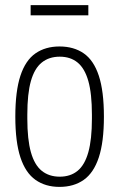

<svg xmlns="http://www.w3.org/2000/svg" viewBox="-20 -720 467 752"><path d="M213 12Q158 12 119 -15.5Q80 -43 60 -103.5Q40 -164 40 -263Q40 -363 60 -423.5Q80 -484 119 -511Q158 -538 213 -538Q269 -538 308 -511Q347 -484 367 -423.5Q387 -363 387 -263Q387 -164 367 -103.5Q347 -43 308 -15.5Q269 12 213 12ZM214 -28Q256 -28 284 -51Q312 -74 326 -124Q340 -174 340 -255V-271Q340 -353 326 -402.5Q312 -452 284 -475Q256 -498 214 -498Q172 -498 143.5 -475Q115 -452 101 -402.5Q87 -353 87 -271V-255Q87 -174 101 -124Q115 -74 143.5 -51Q172 -28 214 -28ZM100 -660V-700H326V-660Z"/></svg>

Font: Archivo Condensed Thin
Style: Regular
Weight: 250
Width: 3
Designer: Hector Gatti
Foundry: Omnibus-Type
Version: Version 2.001